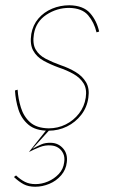

<svg xmlns="http://www.w3.org/2000/svg" viewBox="-20 -488 431 730"><path d="M47 -147Q49 -113 59.5 -79Q70 -45 94.5 -23Q119 -1 165 0Q200 0 230 -15Q260 -30 280.5 -56.5Q301 -83 306 -117Q311 -150 297.5 -171.5Q284 -193 259 -207Q234 -221 204 -231Q171 -243 145 -257.5Q119 -272 106 -296Q93 -320 99 -359Q105 -393 126 -417.5Q147 -442 178 -455Q209 -468 244 -468Q297 -467 322.5 -438Q348 -409 357 -368L347 -365Q338 -403 315 -430Q292 -457 243 -458Q196 -458 156.5 -432Q117 -406 109 -359Q103 -322 115.5 -300Q128 -278 154 -264.5Q180 -251 211 -240Q241 -230 267 -214.5Q293 -199 307 -175.5Q321 -152 316 -117Q311 -80 289 -51.5Q267 -23 234.5 -7Q202 9 164 9Q115 9 88 -14Q61 -37 50 -72Q39 -107 37 -144ZM171 3 103 78Q121 68 137 61Q153 54 175 55Q202 56 220 76.5Q238 97 234 129Q231 157 212.5 178.5Q194 200 167.5 211Q141 222 114 222Q88 222 70 212.5Q52 203 33 185L41 179Q58 195 75 203.5Q92 212 115 212Q139 212 162.5 202Q186 192 203.5 173.5Q221 155 224 129Q227 110 220.5 96Q214 82 202 74Q190 66 174 65Q152 63 130.5 71.5Q109 80 90 90L159 3Z"/></svg>

Font: Jost Thin
Style: Italic
Weight: 200
Italic angle: -5°
Version: Version 3.710